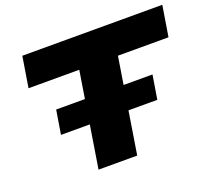

<svg xmlns="http://www.w3.org/2000/svg" viewBox="-119 -861 1127 1017"><g transform="rotate(-20 444.0 -352.5)"><path d="M272 0 357 -532H71L99 -705H888L860 -532H575L490 0ZM148 -241 170 -376H713L691 -241Z"/></g></svg>

Font: Nunito Sans 7pt Expanded Black
Style: Italic
Weight: 900
Width: 7
Italic angle: -9°
Designer: Vernon Adams
Foundry: Vernon Adams
Version: Version 3.101;gftools[0.9.27]